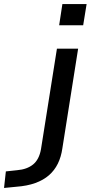

<svg xmlns="http://www.w3.org/2000/svg" viewBox="-152 -738 454 951"><path d="M141 -613 157 -718H277L260 -613ZM-132 193 -123 111 -67 105Q-18 101 12 76.5Q42 52 51 1L130 -497H235L157 -4Q151 39 134.5 72.5Q118 106 90.5 130Q63 154 23 168.5Q-17 183 -71 187Z"/></svg>

Font: Nunito Sans 7pt SemiExpanded Medium
Style: Italic
Weight: 500
Width: 6
Italic angle: -9°
Designer: Vernon Adams
Foundry: Vernon Adams
Version: Version 3.101;gftools[0.9.27]